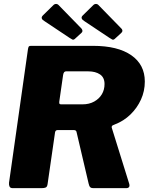

<svg xmlns="http://www.w3.org/2000/svg" viewBox="-20 -981 775 1001"><path d="M653 -25Q661 0 637 0H466Q456 0 450.5 -5Q445 -10 442 -24L379 -293Q378 -298 374.5 -300.5Q371 -303 363 -303H281Q269 -303 267 -291L228 -21Q226 -7 218.5 -3.5Q211 0 196 0H47Q34 0 30 -8Q26 -16 27 -28L126 -726Q128 -736 130.5 -739Q133 -742 142 -742H465Q594 -742 664.5 -693Q735 -644 735 -556Q735 -506 715 -462Q695 -418 660 -384Q625 -350 578 -332Q566 -328 563.5 -323.5Q561 -319 563 -314L653 -25ZM410 -437Q445 -437 471 -451.5Q497 -466 511 -489.5Q525 -513 525 -543Q525 -577 501.5 -593Q478 -609 440 -609H324Q312 -609 309 -590L289 -451Q288 -442 290.5 -439.5Q293 -437 299 -437H410ZM260 -956Q266 -961 273 -960.5Q280 -960 284 -956L404 -833Q408 -829 409.5 -822.5Q411 -816 405 -810L370 -778Q363 -772 357 -775Q351 -778 342 -784L213 -870Q188 -884 203 -900ZM468 -956Q474 -961 481 -960.5Q488 -960 492 -956L612 -833Q617 -829 618 -822.5Q619 -816 613 -810L578 -778Q571 -772 565 -775Q559 -778 550 -784L421 -870Q396 -885 411 -900Z"/></svg>

Font: Libre Franklin ExtraBold
Style: Italic
Weight: 800
Italic angle: -8°
Designer: Pablo Impallari, Rodrigo Fuenzalida, Nhung Nguyen
Foundry: Impallari Type
Version: Version 3.000